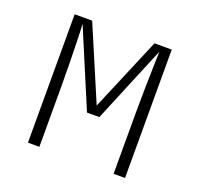

<svg xmlns="http://www.w3.org/2000/svg" viewBox="-102 -662 803 773"><g transform="rotate(20 300.0 -275.0)"><path d="M92 0V-550H167L301 -235L434 -550H508V0H459V-260Q459 -311 460 -361.5Q461 -412 462 -455Q463 -498 464 -525L327 -195H274L135 -525Q137 -498 138 -455Q139 -412 140 -361.5Q141 -311 141 -260V0Z"/></g></svg>

Font: JetBrains Mono NL Thin
Style: Regular
Weight: 100
Monospace: yes
Designer: Philipp Nurullin, Konstantin Bulenkov
Foundry: JetBrains
Version: Version 2.305; ttfautohint (v1.8.4.7-5d5b)